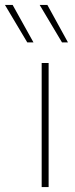

<svg xmlns="http://www.w3.org/2000/svg" viewBox="-81 -754 302 774"><path d="M115 -500V0H87V-500ZM54 -583H29L-61 -734H-30ZM193 -583H169L79 -734H110Z"/></svg>

Font: Work Sans ExtraLight
Style: Regular
Weight: 200
Designer: Wei Huang
Foundry: Wei Huang
Version: Version 2.010; ttfautohint (v1.8.3)